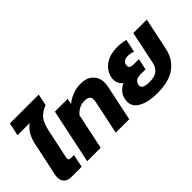

<svg xmlns="http://www.w3.org/2000/svg" viewBox="-56 -1255 1773 1773"><g transform="rotate(-45 830.5 -368.5)"><path d="M46 -90Q46 -109 50 -126L120 -456Q145 -572 221 -625H62L89 -752H466L442 -638Q379 -615 346 -574Q313 -533 297 -458L235 -168L233 -152Q233 -138 240.5 -132.5Q248 -127 266 -127H301L275 0H145Q96 0 71 -23.5Q46 -47 46 -90Z M460 -535H627L615 -479Q656 -513 707.5 -531.5Q759 -550 807 -550Q889 -550 932 -507.5Q975 -465 975 -398Q975 -379 970 -352L896 0H720L790 -332Q793 -347 793 -360Q793 -386 776.5 -399.5Q760 -413 724 -413Q688 -413 655.5 -397.5Q623 -382 597 -350L523 0H347Z M996 -129Q996 -139 1000 -161Q1008 -200 1033 -229Q1058 -258 1095 -274Q1074 -288 1062 -311Q1050 -334 1050 -362Q1050 -376 1053 -391Q1068 -463 1129.5 -506.5Q1191 -550 1291 -550Q1320 -550 1350.5 -545.5Q1381 -541 1395 -536L1368 -408Q1355 -415 1336.5 -419Q1318 -423 1302 -423Q1266 -423 1247.5 -407.5Q1229 -392 1229 -364Q1229 -329 1283 -329H1351L1328 -219H1260Q1193 -219 1182 -168Q1180 -158 1180 -154Q1180 -132 1202 -121Q1224 -110 1275 -110Q1337 -110 1371.5 -135.5Q1406 -161 1417 -212L1485 -536H1661L1593 -213Q1571 -111 1488.5 -48Q1406 15 1248 15Q1137 15 1066.5 -22Q996 -59 996 -129Z"/></g></svg>

Font: Prompt Bold
Style: Bold Italic
Weight: 700
Italic angle: -12°
Designer: Katatrad Team
Foundry: CadsonDemak
Version: Version 1.000